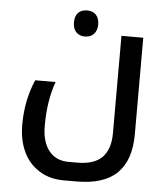

<svg xmlns="http://www.w3.org/2000/svg" viewBox="-57 -648 816 938"><g transform="rotate(5 351.0 -178.5)"><path d="M290 240Q211 240 156 198Q112 166 88.5 111.5Q65 57 65 -14Q65 -133 109 -235H209Q175 -141 175 -18Q175 61 209.5 104.5Q244 148 306 148H348Q432 148 471 108Q510 68 510 -11V-488H617V-14Q617 112 552.5 176Q488 240 352 240ZM332 -469Q305 -469 289 -486Q273 -503 273 -533Q273 -564 288.5 -580.5Q304 -597 332 -597Q361 -597 376.5 -580Q392 -563 392 -533Q392 -504 376 -486.5Q360 -469 332 -469Z"/></g></svg>

Font: Noto Kufi Arabic Medium
Style: Regular
Weight: 500
Designer: Monotype Design Team, David Williams, Khaled Hosny
Foundry: Google LLC
Version: Version 2.109; ttfautohint (v1.8.4.7-5d5b)